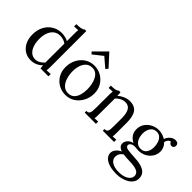

<svg xmlns="http://www.w3.org/2000/svg" viewBox="-54 -1487 2466 2466"><g transform="rotate(45 1179.5 -253.5)"><path d="M258 16Q197 16 148 -14.5Q99 -45 70.5 -102Q42 -159 42 -236Q42 -318 75 -381Q108 -444 166.5 -480Q225 -516 299 -516Q332 -516 364.5 -507.5Q397 -499 416 -488V-625Q416 -641 416.5 -655.5Q417 -670 419 -690Q401 -689 383.5 -688Q366 -687 348 -686V-728Q392 -728 416 -732Q440 -736 452.5 -742Q465 -748 472 -755H501V-106Q501 -90 500 -74Q499 -58 497 -38Q515 -39 532.5 -40Q550 -41 568 -42V0H425Q420 -27 418 -52Q390 -21 349 -2.5Q308 16 258 16ZM294 -33Q327 -33 360.5 -52Q394 -71 416 -99Q415 -111 415 -124.5Q415 -138 415 -154L416 -442Q392 -460 363.5 -468.5Q335 -477 305 -477Q255 -477 218 -448Q181 -419 162 -367Q143 -315 145 -245Q147 -184 164.5 -136Q182 -88 214.5 -60.5Q247 -33 294 -33Z M890 16Q820 16 763 -16.5Q706 -49 672.5 -106.5Q639 -164 639 -238Q639 -317 672 -380Q705 -443 762 -479.5Q819 -516 890 -516Q960 -516 1017 -482.5Q1074 -449 1108 -392Q1142 -335 1142 -262Q1142 -185 1108.5 -121.5Q1075 -58 1018 -21Q961 16 890 16ZM898 -24Q951 -24 982 -54Q1013 -84 1026.5 -132Q1040 -180 1040 -233Q1040 -278 1031.5 -321.5Q1023 -365 1005 -400.5Q987 -436 958.5 -457Q930 -478 890 -478Q838 -478 805 -448Q772 -418 756.5 -370Q741 -322 741 -267Q741 -205 758 -149.5Q775 -94 810 -59Q845 -24 898 -24ZM1018 -583 891 -692H889L760 -590L735 -619L894 -778H896L1045 -615Z M1227 0V-30Q1258 -30 1270 -45.5Q1282 -61 1284 -88.5Q1286 -116 1286 -152L1287 -380Q1287 -396 1287.5 -412Q1288 -428 1291 -445Q1273 -444 1255.5 -443Q1238 -442 1220 -441V-483Q1264 -483 1286.5 -487Q1309 -491 1320 -497Q1331 -503 1338 -510H1367Q1369 -499 1369.5 -484.5Q1370 -470 1371 -449Q1403 -478 1447 -497Q1491 -516 1534 -516Q1621 -516 1661 -461.5Q1701 -407 1701 -292V-106Q1701 -86 1700.5 -70.5Q1700 -55 1697 -38Q1713 -39 1728.5 -39.5Q1744 -40 1760 -41V0H1556V-30Q1587 -30 1599 -45.5Q1611 -61 1613 -88.5Q1615 -116 1615 -152V-292Q1614 -378 1586.5 -422Q1559 -466 1500 -465Q1464 -464 1429.5 -446Q1395 -428 1372 -400Q1373 -392 1373 -382Q1373 -372 1373 -361L1372 -106Q1372 -86 1371.5 -70.5Q1371 -55 1368 -38Q1384 -39 1399.5 -39.5Q1415 -40 1431 -41V0Z M2075 271Q1985 271 1930 251Q1875 231 1850 200Q1825 169 1825 136Q1825 105 1839.5 81.5Q1854 58 1875.5 41Q1897 24 1917 16Q1885 5 1866.5 -13.5Q1848 -32 1848 -63Q1848 -98 1876 -128.5Q1904 -159 1948 -166Q1902 -188 1874.5 -227Q1847 -266 1847 -318Q1847 -378 1878 -422.5Q1909 -467 1957.5 -491.5Q2006 -516 2058 -516Q2126 -516 2185 -479Q2200 -521 2233 -548.5Q2266 -576 2306 -576Q2332 -576 2345.5 -562.5Q2359 -549 2359 -526Q2359 -515 2349.5 -499.5Q2340 -484 2316 -485Q2299 -485 2288 -495Q2277 -505 2274 -520Q2249 -516 2235 -496.5Q2221 -477 2216 -454Q2240 -432 2254.5 -401Q2269 -370 2269 -335Q2269 -279 2239.5 -235Q2210 -191 2162 -166.5Q2114 -142 2058 -142Q2039 -142 2025 -144.5Q2011 -147 1991 -147Q1954 -147 1931 -129Q1908 -111 1915 -86Q1923 -62 1964 -55.5Q2005 -49 2074 -46Q2151 -43 2206 -28Q2261 -13 2290.5 18.5Q2320 50 2320 104Q2320 144 2298.5 175.5Q2277 207 2241.5 228Q2206 249 2162.5 260Q2119 271 2075 271ZM2061 -178Q2117 -178 2144.5 -217.5Q2172 -257 2172 -315Q2172 -359 2159 -397Q2146 -435 2120.5 -458Q2095 -481 2056 -481Q2002 -481 1972.5 -440.5Q1943 -400 1943 -340Q1943 -268 1974 -223Q2005 -178 2061 -178ZM2074 232Q2160 232 2208 200Q2256 168 2256 125Q2256 88 2231 68.5Q2206 49 2163 41.5Q2120 34 2064 33Q2037 32 2011 30.5Q1985 29 1961 25Q1904 63 1904 124Q1904 173 1950.5 202.5Q1997 232 2074 232Z"/></g></svg>

Font: Lora
Style: Regular
Weight: 400
Designer: Olga Karpushina, Alexei Vanyashin (Cyrillic)
Foundry: Cyreal
Version: Version 3.005; ttfautohint (v1.8.4.7-5d5b)